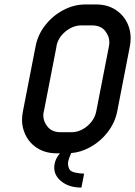

<svg xmlns="http://www.w3.org/2000/svg" viewBox="-20 -681 604 859"><path d="M410.6 -182.6 467.3 -473.6Q469.2 -483.4 469.2 -492.2Q469.2 -519.5 449.7 -543.5Q430.2 -567.4 391.6 -567.4H344.7Q306.2 -567.4 272.9 -540Q239.7 -512.7 232.4 -473.6H232.9L176.3 -182.6H175.8Q173.8 -172.9 173.8 -163.6Q173.8 -137.2 193.6 -113.3Q213.4 -89.4 252 -89.4H298.8Q337.4 -89.4 370.1 -116.7Q402.8 -144 410.6 -182.6ZM248.5 4.9H233.4Q181.6 4.9 143.8 -20.3Q106 -45.4 89.4 -88.4Q78.6 -114.7 78.6 -145Q78.6 -163.1 82.5 -182.6L139.2 -473.6Q148.9 -525.4 182.4 -568.1Q215.8 -610.8 263.4 -636Q311 -661.1 362.8 -661.1H409.7Q461.4 -661.1 499 -636Q536.6 -610.8 553.7 -568.4Q564.5 -541 564.5 -510.3Q564.5 -492.7 561 -473.6L504.4 -182.6Q494.1 -130.9 460.4 -88.1Q426.8 -45.4 379.4 -20.5Q340.3 0.5 298.3 3.9Q287.1 30.3 285.2 41Q284.2 46.9 284.2 52.2Q284.2 62.5 289.6 74.5Q294.9 86.4 316.2 91.1Q337.4 95.7 356.4 95.7L344.2 158.2Q286.1 158.2 251 127.4Q222.7 102.5 222.7 69.3Q222.7 61.5 224.1 53.2Q229 26.4 248.5 4.9Z"/></svg>

Font: Lambda
Style: Italic
Weight: 400
Italic angle: -11°
Designer: GGBotNet
Version: 0.22